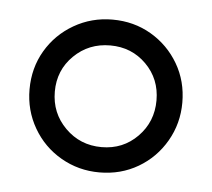

<svg xmlns="http://www.w3.org/2000/svg" viewBox="-33 -752 384 348"><g transform="rotate(5 159.0 -578.0)"><path d="M159 -439Q121 -439 89 -457.5Q57 -476 38.5 -508Q20 -540 20 -578Q20 -617 38.5 -648.5Q57 -680 89 -698.5Q121 -717 159 -717Q198 -717 229.5 -698.5Q261 -680 279.5 -648.5Q298 -617 298 -578Q298 -540 279.5 -508Q261 -476 229.5 -457.5Q198 -439 159 -439ZM159 -485Q198 -485 224.5 -512Q251 -539 251 -578Q251 -617 224.5 -643.5Q198 -670 159 -670Q120 -670 93 -643.5Q66 -617 66 -578Q66 -539 93 -512Q120 -485 159 -485Z"/></g></svg>

Font: Mate
Style: Italic
Weight: 400
Italic angle: -10.8°
Designer: Eduardo Rodriguez Tunni
Foundry: Eduardo Rodriguez Tunni
Version: Version 1.003; ttfautohint (v1.8.4.7-5d5b);gftools[0.9.24]